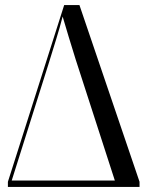

<svg xmlns="http://www.w3.org/2000/svg" viewBox="-20 -734 578 754"><path d="M11 0H528V-20L292 -714H232L11 -20ZM26 -25 170 -481C192 -553 211 -610 226 -669C242 -615 256 -568 277 -501L431 -25Z"/></svg>

Font: Noto Serif Display Condensed
Style: Regular
Weight: 400
Width: 3
Designer: Monotype Design Team
Foundry: Monotype Imaging Inc.
Version: Version 2.009